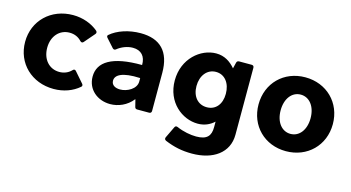

<svg xmlns="http://www.w3.org/2000/svg" viewBox="-75 -772 2278 1246"><g transform="rotate(15 1064.0 -149.5)"><path d="M287.1 11.7C354.5 11.7 414.1 -10.7 458 -48.8C464.8 -54.7 463.9 -62.5 458 -69.3L397.5 -138.7C390.6 -146.5 382.8 -146.5 375 -137.7C355.5 -117.2 327.1 -104.5 294.9 -104.5C227.5 -104.5 178.7 -157.2 178.7 -236.3C178.7 -314.5 227.5 -368.2 294.9 -368.2C328.1 -368.2 355.5 -355.5 375 -334C382.8 -326.2 390.6 -325.2 397.5 -333L458 -403.3C463.9 -410.2 463.9 -418.9 456.1 -425.8C413.1 -461.9 353.5 -484.4 287.1 -484.4C139.6 -484.4 30.3 -378.9 30.3 -236.3C30.3 -92.8 139.6 11.7 287.1 11.7Z M741.2 -484.4C662.1 -484.4 585.9 -459 539.1 -418C533.2 -413.1 534.2 -405.3 541 -398.4L590.8 -342.8C597.7 -335.9 605.5 -335 613.3 -341.8C639.6 -363.3 678.7 -379.9 716.8 -379.9C772.5 -379.9 803.7 -345.7 802.7 -287.1C600.6 -289.1 511.7 -230.5 511.7 -131.8C511.7 -44.9 582 11.7 667 11.7C720.7 11.7 778.3 -11.7 816.4 -60.5H818.4L830.1 -13.7C832 -3.9 837.9 0 846.7 0H926.8C936.5 0 942.4 -5.9 942.4 -15.6V-271.5C942.4 -414.1 873 -484.4 741.2 -484.4ZM705.1 -96.7C672.9 -96.7 646.5 -110.4 646.5 -140.6C646.5 -177.7 688.5 -208 812.5 -202.1V-178.7C812.5 -128.9 752.9 -96.7 705.1 -96.7Z M1387.7 -459 1377.9 -418.9C1345.7 -457 1304.7 -484.4 1249 -484.4C1144.5 -484.4 1033.2 -392.6 1033.2 -246.1C1033.2 -98.6 1144.5 -12.7 1249 -12.7C1293.9 -12.7 1330.1 -29.3 1358.4 -55.7V-18.6C1358.4 40 1334 70.3 1260.7 70.3C1223.6 70.3 1173.8 61.5 1129.9 42C1121.1 38.1 1113.3 40 1109.4 48.8L1072.3 126C1068.4 134.8 1070.3 142.6 1080.1 147.5C1140.6 172.9 1196.3 184.6 1262.7 184.6C1404.3 184.6 1504.9 115.2 1504.9 -6.8V-457C1504.9 -466.8 1499 -472.7 1489.3 -472.7H1405.3C1396.5 -472.7 1389.6 -468.8 1387.7 -459ZM1278.3 -130.9C1218.8 -130.9 1178.7 -176.8 1178.7 -247.1C1178.7 -317.4 1218.8 -368.2 1278.3 -368.2C1337.9 -368.2 1376 -317.4 1376 -247.1C1376 -176.8 1337.9 -130.9 1278.3 -130.9Z M1847.7 11.7C1991.2 11.7 2097.7 -92.8 2097.7 -236.3C2097.7 -379.9 1991.2 -484.4 1847.7 -484.4C1704.1 -484.4 1598.6 -379.9 1598.6 -236.3C1598.6 -92.8 1704.1 11.7 1847.7 11.7ZM1847.7 -104.5C1789.1 -104.5 1747.1 -157.2 1747.1 -236.3C1747.1 -315.4 1789.1 -368.2 1847.7 -368.2C1906.2 -368.2 1948.2 -315.4 1948.2 -236.3C1948.2 -157.2 1906.2 -104.5 1847.7 -104.5Z"/></g></svg>

Font: Ed Sans Neue
Style: Bold
Weight: 700
Designer: Stephen Hutchings
Version: Version 1.004;PS 001.004;hotconv 1.0.88;makeotf.lib2.5.64775